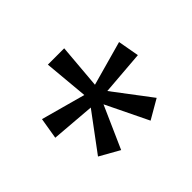

<svg xmlns="http://www.w3.org/2000/svg" viewBox="-101 -999 715 715"><g transform="rotate(-45 256.5 -642.0)"><path d="M298 -851 283 -674 459 -723 474 -639 299 -625 411 -477 335 -433 254 -600 180 -433 102 -477 212 -625 39 -639 53 -723 228 -675 212 -851Z"/></g></svg>

Font: Noto Sans Tamil UI ExtraCondensed
Style: Regular
Weight: 400
Width: 2
Designer: Jelle Bosma - Monotype Design Team
Foundry: Monotype Imaging Inc.
Version: Version 2.004